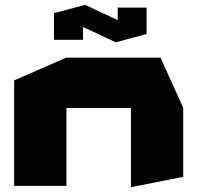

<svg xmlns="http://www.w3.org/2000/svg" viewBox="-20 -761 815 786"><path d="M38 0V-432L251 -525H252V0ZM516 5V-319H730V-37L517 5ZM252 -319V-525H637L730 -320V-319ZM201 -598V-706L320 -691V-598ZM462 -631V-730H580V-623ZM454 -588 201 -706V-707L328 -741H329L580 -623V-622L455 -588Z"/></svg>

Font: Foldit ExtraBold
Style: Regular
Weight: 800
Version: Version 1.003